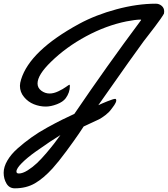

<svg xmlns="http://www.w3.org/2000/svg" viewBox="-20 -735 917 1049"><path d="M517.1 -160.2Q535.2 -168.9 567.6 -181.9Q600.1 -194.8 608.9 -194.8Q615.2 -194.8 615.2 -186Q615.2 -181.2 611.8 -173.8Q608.4 -166.5 604.7 -161.1Q601.1 -155.8 595.2 -147.9Q589.4 -140.1 587.9 -138.2Q575.7 -121.1 555.9 -106Q536.1 -90.8 520.8 -83Q505.4 -75.2 476.8 -62.5Q448.2 -49.8 437 -43.9L411.1 -4.9Q384.8 33.7 342.3 91.3Q299.8 148.9 267.1 185.1Q217.8 239.3 170.7 266.6Q123.5 293.9 61 293.9Q30.8 293.9 15.4 267.8Q0 241.7 0 209Q0 176.8 20.3 142.1Q40.5 107.4 76.2 75.9Q111.8 44.4 150.9 16.4Q189.9 -11.7 237.5 -37.8Q285.2 -64 318.6 -80.6Q352.1 -97.2 386.2 -112.8Q564 -374.5 747.1 -620.1Q747.6 -620.6 749.3 -622.8Q751 -625 751 -626Q751 -627.9 747.1 -627.9Q721.7 -627.9 670.9 -618.2Q560.1 -595.7 450.7 -536.9Q341.3 -478 259.3 -397.9Q185.1 -326.2 185.1 -278.8Q185.1 -254.9 205.6 -239.5Q226.1 -224.1 251 -224.1Q273.4 -224.1 298.6 -236.1Q323.7 -248 340.3 -260Q356.9 -272 358.9 -272Q361.8 -272 361.8 -265.1Q361.8 -229.5 338.9 -198.2Q324.2 -178.2 291 -165.5Q257.8 -152.8 230 -152.8Q196.8 -152.8 165 -165.5Q133.3 -178.2 111.1 -205.1Q88.9 -231.9 88.9 -266.1Q88.9 -280.8 95.2 -300.8Q143.6 -458 411.1 -604Q502.9 -653.8 616.5 -684.3Q730 -714.8 831.1 -714.8Q849.6 -714.8 863.3 -703.1Q877 -691.4 877 -672.9Q877 -665 876 -661.1Q873 -654.3 857.4 -631.8Q841.8 -609.4 825.7 -588.4Q809.6 -567.4 789.1 -540.8Q768.6 -514.2 765.1 -509.8Q718.8 -447.8 517.1 -160.2ZM310.1 2.9Q281.7 20.5 251.7 40.3Q221.7 60.1 175 93.3Q128.4 126.5 99.1 156Q69.8 185.5 69.8 202.1Q69.8 212.9 83 212.9Q103.5 212.9 130.9 195.8Q158.2 178.7 182.4 155.8Q206.5 132.8 233.9 100.6Q261.2 68.4 277.6 46.9Q293.9 25.4 310.1 2.9Z"/></svg>

Font: Yellowtail
Style: Regular
Weight: 400
Designer: Astigmatic (AOETI)
Foundry: Astigmatic (AOETI)
Version: Version 1.000